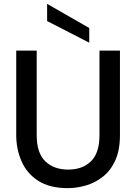

<svg xmlns="http://www.w3.org/2000/svg" viewBox="-20 -962 705 994"><path d="M331 12Q237 12 178 -26Q119 -64 91.5 -127Q64 -190 64 -263V-700H170V-262Q170 -170 214.5 -127Q259 -84 333 -84Q407 -84 451 -127Q495 -170 495 -262V-700H601V-263Q601 -185 577 -132Q553 -79 513 -47.5Q473 -16 425.5 -2Q378 12 331 12ZM442 -741 224 -853V-942L442 -817Z"/></svg>

Font: Rethink Sans Medium
Style: Regular
Weight: 500
Designer: The Rethink Sans project authors (Hans Thiessen). DM Sans designed by Colophon Foundry.
Foundry: Rethink Communications LLC
Version: Version 1.001